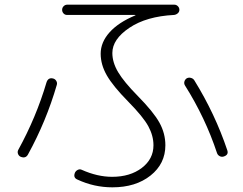

<svg xmlns="http://www.w3.org/2000/svg" viewBox="-20 -757 1040 822"><path d="M267 -693Q258 -693 252 -699.5Q246 -706 246 -715Q246 -724 252.5 -730.5Q259 -737 268 -737H726Q735 -737 741.5 -730.5Q748 -724 748 -715Q748 -706 741 -700Q734 -694 725 -693Q607 -687 534 -638Q461 -589 461 -530Q461 -490 485.5 -448.5Q510 -407 570 -346Q637 -278 662.5 -232Q688 -186 688 -135Q688 -56 624.5 -5.5Q561 45 461 45Q383 45 312 12Q292 4 301 -18Q305 -26 313.5 -30Q322 -34 330 -30Q397 0 460 0Q537 0 587 -38Q637 -76 637 -135Q637 -176 615 -216.5Q593 -257 528 -323Q464 -388 437.5 -434Q411 -480 411 -527Q411 -576 449 -618.5Q487 -661 559 -691Q560 -691 560 -692Q560 -693 558 -693ZM909 -102Q859 -253 772 -391Q767 -399 769.5 -408Q772 -417 780 -422Q788 -426 797.5 -423.5Q807 -421 812 -413Q901 -269 953 -114Q960 -94 938 -87Q929 -84 920.5 -88.5Q912 -93 909 -102ZM68 -86Q60 -90 57 -98.5Q54 -107 58 -115Q135 -255 179 -404Q186 -426 207 -421Q216 -419 221 -410.5Q226 -402 223 -393Q178 -238 100 -96Q90 -77 68 -86Z"/></svg>

Font: Rounded Mplus 1c Light
Style: Regular
Weight: 300
Version: Version 1.059.20150529